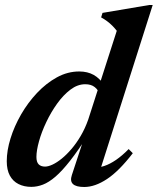

<svg xmlns="http://www.w3.org/2000/svg" viewBox="-20 -735 630 767"><path d="M378 -359Q372.5 -376 358.2 -387.2Q344 -398.5 320.5 -398.5Q290 -398.5 261.5 -377Q233 -355.5 208.2 -321Q183.5 -286.5 164.8 -247Q146 -207.5 135.8 -170.5Q125.5 -133.5 125.5 -108Q125.5 -87.5 134.5 -78.5Q143.5 -69.5 160 -69.5Q172.5 -69.5 189.8 -77.5Q207 -85.5 226.5 -101.2Q246 -117 265.5 -139.8Q285 -162.5 302.5 -192.2Q320 -222 332.5 -257.5L446.5 -612Q438 -623 428.5 -632.5Q419 -642 408 -650.2Q397 -658.5 384 -665.5L389.5 -683.5L576 -715H590L374 -36.5L356 -65.5Q375.5 -65 397.2 -72.2Q419 -79.5 443.5 -96.2Q468 -113 494 -139.5L510.5 -123Q455.5 -51.5 407.5 -19.8Q359.5 12 316.5 12Q284 12 271.5 0.2Q259 -11.5 267 -35.5L320.5 -198H333Q292.5 -134 260.2 -93Q228 -52 201.5 -29.2Q175 -6.5 151.5 2.5Q128 11.5 105 11.5Q76 11.5 53.8 0.2Q31.5 -11 19.2 -33.8Q7 -56.5 7 -91Q7 -133.5 22 -182Q37 -230.5 64.2 -277.8Q91.5 -325 128 -363.8Q164.5 -402.5 207.2 -426Q250 -449.5 296.5 -449.5Q329.5 -449.5 354.2 -435.8Q379 -422 399.5 -390.5Z"/></svg>

Font: Newsreader 24pt SemiBold
Style: Italic
Weight: 600
Italic angle: -17°
Designer: Hugues Gentile
Foundry: Production Type
Version: Version 1.003